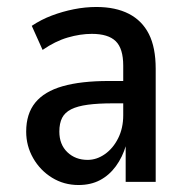

<svg xmlns="http://www.w3.org/2000/svg" viewBox="-20 -521 535 550"><path d="M205 9Q163 9 129 -12Q95 -33 75 -68Q55 -103 55 -144Q55 -195 81 -227Q107 -259 159.5 -274Q212 -289 292 -289H346V-225H304Q261 -225 231.5 -221Q202 -217 184 -208Q166 -199 158 -183.5Q150 -168 150 -144Q150 -107 173 -85Q196 -63 231 -63Q257 -63 280.5 -79.5Q304 -96 318.5 -125Q333 -154 333 -191V-333Q333 -382 311.5 -403Q290 -424 243 -424Q210 -424 174 -413.5Q138 -403 102 -378L71 -447Q98 -465 128.5 -476.5Q159 -488 191.5 -494.5Q224 -501 256 -501Q311 -501 349 -481.5Q387 -462 406.5 -423.5Q426 -385 426 -324V0H340V-105H341Q331 -71 312 -45Q293 -19 266.5 -5Q240 9 205 9Z"/></svg>

Font: Nunito Sans 10pt Condensed SemiBold
Style: Regular
Weight: 600
Width: 3
Designer: Vernon Adams
Foundry: Vernon Adams
Version: Version 3.101;gftools[0.9.27]